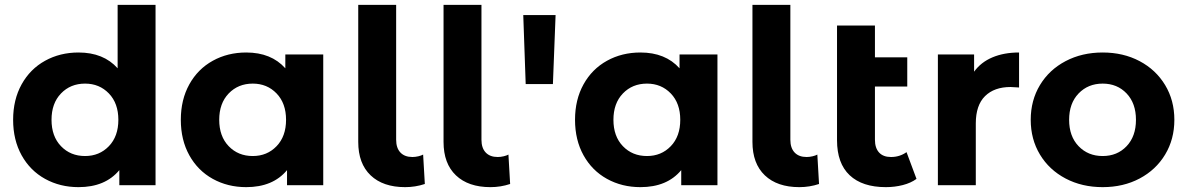

<svg xmlns="http://www.w3.org/2000/svg" viewBox="-20 -762 4884 790"><path d="M620 -742V0H471V-62Q413 8 303 8Q227 8 165.5 -26Q104 -60 69 -123Q34 -186 34 -269Q34 -352 69 -415Q104 -478 165.5 -512Q227 -546 303 -546Q406 -546 464 -481V-742ZM467 -269Q467 -337 428 -377.5Q389 -418 330 -418Q270 -418 231 -377.5Q192 -337 192 -269Q192 -201 231 -160.5Q270 -120 330 -120Q389 -120 428 -160.5Q467 -201 467 -269Z M1310 -538V0H1161V-62Q1103 8 993 8Q917 8 855.5 -26Q794 -60 759 -123Q724 -186 724 -269Q724 -352 759 -415Q794 -478 855.5 -512Q917 -546 993 -546Q1096 -546 1154 -481V-538ZM1157 -269Q1157 -337 1118 -377.5Q1079 -418 1020 -418Q960 -418 921 -377.5Q882 -337 882 -269Q882 -201 921 -160.5Q960 -120 1020 -120Q1079 -120 1118 -160.5Q1157 -201 1157 -269Z M1454 -178V-742H1610V-187Q1610 -153 1627.5 -134.5Q1645 -116 1677 -116Q1689 -116 1701.5 -119Q1714 -122 1721 -126L1728 -5Q1689 8 1647 8Q1556 8 1505 -40.5Q1454 -89 1454 -178Z M1805 -178V-742H1961V-187Q1961 -153 1978.5 -134.5Q1996 -116 2028 -116Q2040 -116 2052.5 -119Q2065 -122 2072 -126L2079 -5Q2040 8 1998 8Q1907 8 1856 -40.5Q1805 -89 1805 -178Z M2133 -700H2266L2255 -416H2143Z M2932 -538V0H2783V-62Q2725 8 2615 8Q2539 8 2477.5 -26Q2416 -60 2381 -123Q2346 -186 2346 -269Q2346 -352 2381 -415Q2416 -478 2477.5 -512Q2539 -546 2615 -546Q2718 -546 2776 -481V-538ZM2779 -269Q2779 -337 2740 -377.5Q2701 -418 2642 -418Q2582 -418 2543 -377.5Q2504 -337 2504 -269Q2504 -201 2543 -160.5Q2582 -120 2642 -120Q2701 -120 2740 -160.5Q2779 -201 2779 -269Z M3076 -178V-742H3232V-187Q3232 -153 3249.5 -134.5Q3267 -116 3299 -116Q3311 -116 3323.5 -119Q3336 -122 3343 -126L3350 -5Q3311 8 3269 8Q3178 8 3127 -40.5Q3076 -89 3076 -178Z M3751 -26Q3728 -9 3694.5 -0.5Q3661 8 3625 8Q3528 8 3476 -41Q3424 -90 3424 -185V-657H3580V-526H3713V-406H3580V-187Q3580 -153 3597 -134.5Q3614 -116 3646 -116Q3682 -116 3710 -136Z M4173 -546V-402Q4147 -404 4138 -404Q4071 -404 4033 -366.5Q3995 -329 3995 -254V0H3839V-538H3988V-467Q4016 -506 4063.5 -526Q4111 -546 4173 -546Z M4221 -269Q4221 -349 4259 -412Q4297 -475 4364.5 -510.5Q4432 -546 4517 -546Q4602 -546 4669 -510.5Q4736 -475 4774 -412Q4812 -349 4812 -269Q4812 -189 4774 -126Q4736 -63 4669 -27.5Q4602 8 4517 8Q4432 8 4364.5 -27.5Q4297 -63 4259 -126Q4221 -189 4221 -269ZM4654 -269Q4654 -337 4615.5 -377.5Q4577 -418 4517 -418Q4457 -418 4418 -377.5Q4379 -337 4379 -269Q4379 -201 4418 -160.5Q4457 -120 4517 -120Q4577 -120 4615.5 -160.5Q4654 -201 4654 -269Z"/></svg>

Font: Montserrat Alternates
Style: Bold
Weight: 700
Designer: Julieta Ulanovsky
Foundry: Julieta Ulanovsky
Version: Version 7.200